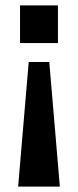

<svg xmlns="http://www.w3.org/2000/svg" viewBox="-20 -509 288 709"><path d="M47 180 86 -280H162L201 180ZM54 -350V-489H194V-350Z"/></svg>

Font: Nunito Sans 12pt ExtraLight 12pt
Style: Bold
Weight: 700
Version: Version 3.101;gftools[0.9.27]